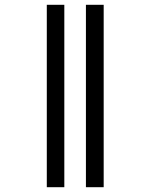

<svg xmlns="http://www.w3.org/2000/svg" viewBox="-20 -780 627 800"><path d="M338 0H412V-760H338ZM175 0H248V-760H175Z"/></svg>

Font: Noto Serif
Style: Regular
Weight: 400
Designer: Monotype Design Team
Foundry: Monotype Imaging Inc.
Version: Version 2.015